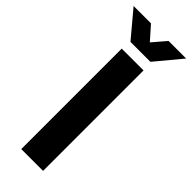

<svg xmlns="http://www.w3.org/2000/svg" viewBox="-313 -900 927 927"><g transform="rotate(45 150.5 -436.0)"><path d="M-28.8 -872.1H89.8L150.9 -803.2L210 -872.1H330.1L219.2 -738.8H83ZM76.2 0V-686H225.1V0Z"/></g></svg>

Font: Archivo
Style: Bold
Weight: 700
Designer: Hector Gatti
Foundry: Omnibus-Type
Version: Version 2.001